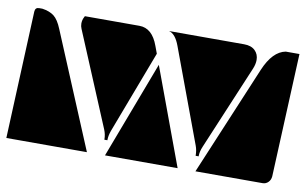

<svg xmlns="http://www.w3.org/2000/svg" viewBox="-57 -595 1100 690"><g transform="rotate(10 492.5 -250.0)"><path d="M0 -10 20 -475Q21 -490 35 -490H47Q74 -486 90 -473.5Q106 -461 119 -429L294 -10ZM360 -10 494 -364 625 -10ZM690 -10 858 -410Q888 -481 935 -490H985L965 -40Q964 -27 955.5 -18.5Q947 -10 935 -10ZM194 -462Q194 -475 200 -486L202 -490H401Q448 -490 470 -429L480 -402L366 -101Q359 -82 359 -66V-65H348V-66Q348 -84 341 -101L198 -443Q194 -452 194 -462ZM509 -490H783Q809 -490 823 -476.5Q837 -463 837 -442Q837 -427 830 -410L700 -101Q692 -82 692 -66V-65H681V-66Q681 -85 675 -101L548 -443Q533 -484 509 -490Z"/></g></svg>

Font: PrimecolorCV1
Style: Medium
Weight: 500
Designer: gluk
Foundry: gluk
Version: Version 0.672